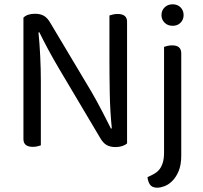

<svg xmlns="http://www.w3.org/2000/svg" viewBox="-20 -678 943 893"><path d="M133 5Q89 5 89 -31V-596Q107 -614 143 -614Q167 -614 184 -604.5Q201 -595 215 -570L406 -250Q418 -229 431 -205.5Q444 -182 456 -158.5Q468 -135 478.5 -114.5Q489 -94 496 -80L500 -81Q492 -162 490.5 -244Q489 -326 489 -404V-606Q495 -608 505 -610.5Q515 -613 527 -613Q571 -613 571 -577V-11Q562 -3 548 1.5Q534 6 517 6Q493 6 476 -3.5Q459 -13 445 -38L255 -358Q243 -378 229.5 -402Q216 -426 203.5 -449Q191 -472 180.5 -493Q170 -514 163 -528L159 -527Q164 -479 167 -417.5Q170 -356 170 -301V-2Q165 0 154.5 2.5Q144 5 133 5ZM666 146Q684 138 698.5 129.5Q713 121 722.5 108.5Q732 96 737.5 77.5Q743 59 743 30V-460Q748 -462 758.5 -464.5Q769 -467 781 -467Q823 -467 823 -430V45Q823 89 811 117.5Q799 146 781.5 163.5Q764 181 745 188Q726 195 712 195Q687 195 677.5 180.5Q668 166 666 146ZM731 -608Q731 -629 745.5 -643.5Q760 -658 783 -658Q806 -658 820 -643.5Q834 -629 834 -608Q834 -587 820 -572.5Q806 -558 783 -558Q760 -558 745.5 -572.5Q731 -587 731 -608Z"/></svg>

Font: Baloo Thambi 2
Style: Regular
Weight: 400
Designer: Aadarsh Rajan and Ek Type
Foundry: Ek Type
Version: Version 1.640;hotconv 1.0.111;makeotfexe 2.5.65597; ttfautoh